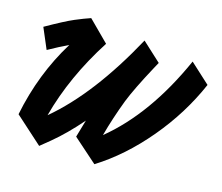

<svg xmlns="http://www.w3.org/2000/svg" viewBox="-105 -840 1184 1025"><g transform="rotate(15 487.0 -327.5)"><path d="M500 -115Q715 -291 861 -618L970 -518Q895 -345 769 -195Q643 -45 496 47L364 -70Q373 -103 392 -166Q314 -76 240 -15Q214 7 186 29L36 -106Q83 -340 202 -533Q153 -510 92 -476L43 -591Q145 -649 193.5 -669.5Q242 -690 278 -702L390 -590Q247 -367 187 -141Q397 -317 584 -660L688 -564L670 -531Q597 -396 567 -320Q527 -215 500 -115Z"/></g></svg>

Font: Vampiro One
Style: Regular
Weight: 400
Designer: Riccardo De Franceschi
Foundry: Sorkin Type Co.
Version: Version 1.002